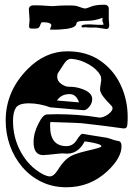

<svg xmlns="http://www.w3.org/2000/svg" viewBox="-20 -781 574 812"><path d="M261 11Q203 11 155.5 -12Q108 -35 74 -75Q40 -115 22 -165.5Q4 -216 4 -271Q4 -396 98 -490Q172 -564 265 -564Q346 -564 403 -525Q460 -486 490 -422.5Q520 -359 520 -285Q520 -269 518.5 -252.5Q517 -236 501 -238Q421 -249 376.5 -254Q332 -259 324 -260Q316 -261 283 -262Q250 -263 193 -265Q192 -261 192 -256Q192 -251 192 -247Q192 -163 261 -163Q288 -163 304 -188Q322 -217 330 -215Q346 -212 368.5 -208.5Q391 -205 422 -200Q434 -199 450 -193Q466 -187 478 -185Q494 -184 494 -163Q494 -113 434 -57Q361 11 261 11ZM191 -35Q207 -35 223 -60Q242 -90 258 -105Q274 -120 295.5 -128Q317 -136 351 -144Q409 -157 409 -162Q409 -168 393 -172.5Q377 -177 359.5 -180Q342 -183 338 -183Q324 -155 302 -141.5Q280 -128 249 -132Q245 -133 226.5 -131Q208 -129 188.5 -127Q169 -125 163 -125Q122 -125 122 -180Q122 -219 143 -259Q162 -297 179 -297Q189 -297 200 -297.5Q211 -298 221 -298Q260 -298 305 -295Q350 -292 399 -284Q409 -283 422.5 -289Q436 -295 446 -305Q456 -315 456 -323Q456 -329 452 -333Q428 -357 415.5 -374Q403 -391 403 -404Q403 -406 404 -413.5Q405 -421 407 -434Q408 -437 408 -440Q408 -443 408 -445Q408 -456 404 -463Q390 -489 355 -509Q320 -529 284 -532Q266 -534 252 -513Q238 -492 224 -470Q223 -466 222.5 -463Q222 -460 222 -456Q222 -438 239 -426Q256 -414 272 -414Q301 -415 332 -403Q370 -388 370 -362Q370 -345 357.5 -329.5Q345 -314 333 -315L193 -327Q171 -335 148 -339.5Q125 -344 102 -344Q59 -344 47 -325Q35 -306 35 -270Q35 -198 68.5 -137.5Q102 -77 158 -46Q178 -35 191 -35ZM314 -348Q303 -383 274 -383Q239 -383 221 -356ZM193 -656Q191 -656 191 -657Q191 -658 194 -664Q197 -670 197 -674Q197 -687 159 -687Q154 -687 150 -674.5Q146 -662 137 -661Q132 -660 127.5 -660Q123 -660 118 -660Q111 -660 108 -661Q104 -662 103 -668V-671Q103 -677 104 -684.5Q105 -692 105 -694Q105 -697 104.5 -706.5Q104 -716 103 -726.5Q102 -737 102 -741Q102 -755 116 -758Q123 -759 153 -758L202 -755Q204 -755 222 -756.5Q240 -758 274 -758Q297 -758 306 -755Q318 -751 327 -748Q336 -745 341 -745Q345 -745 365 -753Q385 -761 420 -761Q441 -761 440 -742V-700Q440 -697 441 -687Q442 -677 442 -672Q440 -655 424 -659Q414 -661 407.5 -661.5Q401 -662 399 -663Q390 -665 378 -664.5Q366 -664 350 -665Q343 -667 335 -665Q324 -665 324 -667Q326 -669 325.5 -671.5Q325 -674 332 -676Q339 -678 360 -678Q364 -678 376.5 -677Q389 -676 411 -676Q418 -676 418 -678Q418 -680 416 -684.5Q414 -689 413 -692Q413 -693 413 -696.5Q413 -700 414 -706Q381 -693 350 -693Q327 -693 315.5 -691Q304 -689 303 -681Q302 -665 263 -659Q247 -657 229.5 -656Q212 -655 193 -656Z"/></svg>

Font: Moo Lah Lah
Style: Regular
Weight: 400
Designer: Robert E. Leuschke
Foundry: Robert E. Leuschke
Version: Version 1.010; ttfautohint (v1.8.3)